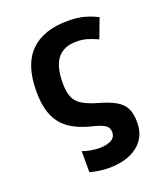

<svg xmlns="http://www.w3.org/2000/svg" viewBox="-139 -654 841 960"><g transform="rotate(-20 281.5 -174.0)"><path d="M274 207Q249 207 221 202.5Q193 198 176 193V81Q196 89 222 93Q248 97 264 97Q303 97 327.5 84.5Q352 72 352 43Q352 19 332.5 6Q313 -7 266 -18Q203 -33 157.5 -62.5Q112 -92 88.5 -143.5Q65 -195 65 -277Q65 -418 133.5 -486.5Q202 -555 333 -555Q383 -555 419.5 -545Q456 -535 489 -518L450 -414Q417 -429 392.5 -436Q368 -443 338 -443Q270 -443 236.5 -401Q203 -359 203 -269Q203 -219 217 -191Q231 -163 259.5 -147Q288 -131 332 -118Q390 -102 423.5 -83Q457 -64 471.5 -35.5Q486 -7 486 40Q486 119 429 163Q372 207 274 207Z"/></g></svg>

Font: Noto Sans Mono SemiCondensed
Style: Bold
Weight: 700
Width: 4
Designer: Monotype Design Team
Foundry: Monotype Imaging Inc.
Version: Version 2.014